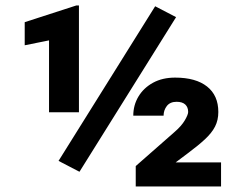

<svg xmlns="http://www.w3.org/2000/svg" viewBox="-20 -670 848 690"><path d="M265.6 -52.7 190.4 -91.8 537.6 -647.5 612.8 -608.4ZM263.7 -266.6H156.2V-524.9L68.8 -507.3V-590.3L254.4 -650.4H263.7ZM774.4 0H467.8V-73.2L607.4 -195.8Q632.3 -217.3 644.3 -237.8Q656.2 -258.3 656.2 -267.6Q656.2 -284.7 645.8 -294.4Q635.3 -304.2 614.7 -304.2Q591.3 -304.2 579.6 -289.1Q567.9 -273.9 567.9 -254.4H459Q459 -292 477.5 -323Q496.1 -354 529.8 -372.6Q563.5 -391.1 609.4 -391.1Q683.6 -391.1 724.1 -359.1Q764.6 -327.1 764.6 -267.6Q764.6 -238.3 752.9 -215.3Q741.2 -192.4 716.8 -169.7Q692.4 -147 654.3 -118.7L611.3 -86.4H774.4Z"/></svg>

Font: Heebo ExtraBold
Style: Regular
Weight: 800
Designer: Oded Ezer
Foundry: Ezer Type House
Version: Version 3.100